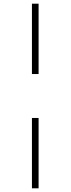

<svg xmlns="http://www.w3.org/2000/svg" viewBox="-20 -779 387 1040"><path d="M153 -378H189V-759H153ZM153 241H189V-140H153Z"/></svg>

Font: Noto Sans ExtraCondensed ExtraLight
Style: Italic
Weight: 200
Width: 2
Italic angle: -12°
Designer: Monotype Design Team
Foundry: Monotype Imaging Inc.
Version: Version 2.013